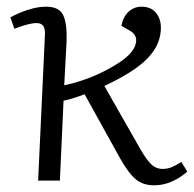

<svg xmlns="http://www.w3.org/2000/svg" viewBox="-20 -540 580 574"><path d="M94 0 114 -429Q116 -452 110 -461.5Q104 -471 89 -471Q77 -471 60.5 -466.5Q44 -462 23 -454L11 -488Q23 -495 41 -502.5Q59 -510 79 -515Q99 -520 118 -520Q157 -520 169 -494.5Q181 -469 179 -416L172 -285Q215 -294 257.5 -311.5Q300 -329 338 -354Q378 -381 385.5 -408Q393 -435 367 -449L343 -463Q348 -490 364.5 -505Q381 -520 403 -520Q431 -520 446 -502Q461 -484 461 -457Q461 -432 451 -409Q441 -386 420 -364.5Q399 -343 365 -322Q344 -309 324.5 -299Q305 -289 292 -283L398 -97Q416 -65 431 -50Q446 -35 466 -35Q481 -35 494 -40.5Q507 -46 522 -56L540 -27Q530 -18 515 -8.5Q500 1 481 7.5Q462 14 440 14Q408 14 386.5 -3.5Q365 -21 340 -65L233 -258Q216 -252 200.5 -247Q185 -242 170 -239L159 0Z"/></svg>

Font: Literata 24pt Light
Style: Italic
Weight: 300
Italic angle: -2°
Designer: Latin by Veronika Burian and Jose Scaglione. Greek by Irene Vlachou. Cyrillic by Vera Evstafieva
Foundry: TypeTogether
Version: Version 3.103;gftools[0.9.29]